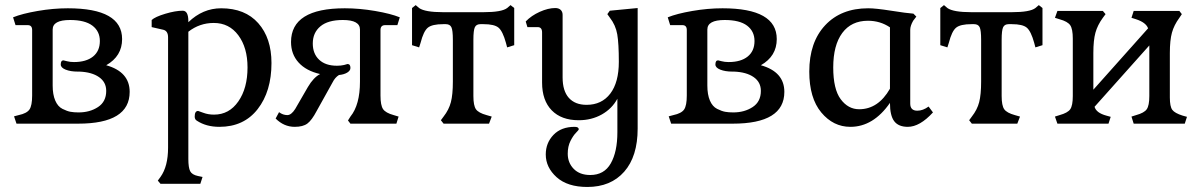

<svg xmlns="http://www.w3.org/2000/svg" viewBox="-20 -494 4803 767"><path d="M190.4 -152.3V-376Q190.4 -414.1 259.8 -414.1Q319.3 -414.1 349.1 -391.6Q378.9 -369.1 378.9 -330.1Q378.9 -290 351.6 -268.1Q324.2 -246.1 275.4 -246.1Q259.8 -246.1 247.1 -249.5Q234.4 -252.9 233.4 -252.9Q222.7 -252.9 222.7 -236.3Q222.7 -223.6 242.2 -215.8Q261.7 -208 290 -208H296.9Q346.7 -206.1 375.5 -186Q404.3 -166 404.3 -130.9Q404.3 -87.9 371.6 -66.4Q338.9 -44.9 293.9 -44.9Q275.4 -44.9 261.7 -47.4Q248 -49.8 229.5 -59.1Q210.9 -68.4 200.7 -92.3Q190.4 -116.2 190.4 -152.3ZM292 0Q498 0 498 -127Q498 -207 404.3 -233.4Q467.8 -269.5 467.8 -337.9Q467.8 -460.9 251 -460.9Q192.4 -460.9 130.4 -450.2Q68.4 -439.5 32.2 -424.8L42 -393.6H90.8Q108.4 -393.6 108.4 -374V-112.3Q108.4 -72.3 97.7 -56.6Q86.9 -41 54.7 -34.2L36.1 -29.3L45.9 0Z M780.3 240.2 789.1 212.9 770.5 209Q747.1 204.1 739.7 189.9Q732.4 175.8 732.4 140.6V-367.2Q777.3 -402.3 834 -402.3Q895.5 -402.3 932.1 -353Q968.8 -303.7 968.8 -224.6Q968.8 -141.6 932.1 -88.9Q895.5 -36.1 835 -36.1Q811.5 -36.1 792 -43.5Q772.5 -50.8 771.5 -50.8Q757.8 -50.8 757.8 -28.3Q757.8 -16.6 766.6 -11.7Q803.7 12.7 856.4 12.7Q954.1 12.7 1009.3 -58.1Q1064.5 -128.9 1064.5 -242.2Q1064.5 -341.8 1011.7 -401.4Q959 -460.9 863.3 -460.9Q790 -460.9 732.4 -405.3V-409.2Q732.4 -451.2 710 -451.2Q680.7 -451.2 640.1 -439Q599.6 -426.8 585.9 -414.1V-385.7L632.8 -375Q651.4 -370.1 651.4 -344.7V95.7Q651.4 170.9 621.1 212.9L610.4 227.5L621.1 240.2Z M1245.1 -50.8 1308.6 -165Q1318.4 -184.6 1334 -194.3Q1354.5 -196.3 1367.2 -204.1Q1379.9 -211.9 1379.9 -222.7Q1379.9 -238.3 1368.2 -238.3L1354.5 -234.4Q1341.8 -231.4 1326.2 -231.4Q1280.3 -231.4 1254.9 -255.4Q1229.5 -279.3 1229.5 -320.3Q1229.5 -363.3 1259.8 -388.7Q1290 -414.1 1349.6 -414.1Q1418 -414.1 1418 -376V-168Q1418 -75.2 1379.9 -28.3L1370.1 -12.7L1379.9 0H1563.5L1572.3 -28.3L1552.7 -34.2Q1520.5 -43 1510.3 -58.1Q1500 -73.2 1500 -112.3V-374Q1500 -393.6 1518.6 -393.6H1567.4L1577.1 -424.8Q1541 -439.5 1478.5 -450.2Q1416 -460.9 1357.4 -460.9Q1142.6 -460.9 1142.6 -326.2Q1142.6 -277.3 1172.9 -244.1Q1203.1 -210.9 1258.8 -198.2Q1232.4 -184.6 1210 -146.5L1159.2 -58.6Q1143.6 -34.2 1127.9 -34.2Q1110.4 -34.2 1094.7 -45.9L1081.1 -20.5Q1114.3 12.7 1157.2 12.7Q1190.4 12.7 1208 -0.5Q1225.6 -13.7 1245.1 -50.8Z M1933.6 0 1944.3 -28.3 1923.8 -34.2Q1891.6 -43 1881.3 -57.6Q1871.1 -72.3 1871.1 -110.4V-335Q1871.1 -373 1877 -385.3Q1882.8 -397.5 1899.4 -397.5H1911.1Q1955.1 -397.5 1971.7 -383.3Q1988.3 -369.1 2001 -323.2L2005.9 -304.7L2034.2 -313.5V-461.9L2019.5 -473.6L2005.9 -461.9Q1984.4 -445.3 1911.1 -445.3H1750Q1677.7 -445.3 1654.3 -461.9L1640.6 -473.6L1626 -461.9V-313.5L1654.3 -304.7L1660.2 -323.2Q1671.9 -369.1 1689 -383.3Q1706.1 -397.5 1751 -397.5H1760.7Q1777.3 -397.5 1783.2 -385.3Q1789.1 -373 1789.1 -335V-168Q1789.1 -116.2 1781.2 -85.9Q1773.4 -55.7 1752 -28.3L1741.2 -13.7L1752 0Z M2527.3 19.5V-461.9L2416 -451.2L2406.2 -437.5L2416 -423.8Q2439.5 -393.6 2445.8 -356.9Q2452.1 -320.3 2452.1 -247.1Q2452.1 -165 2418 -120.1Q2383.8 -75.2 2323.2 -75.2Q2277.3 -75.2 2252.4 -103Q2227.5 -130.9 2227.5 -184.6V-434.6Q2227.5 -447.3 2219.7 -454.6Q2211.9 -461.9 2198.2 -461.9Q2169.9 -461.9 2136.2 -446.8Q2102.5 -431.6 2080.1 -408.2L2086.9 -385.7H2127.9Q2145.5 -385.7 2145.5 -364.3V-164.1Q2145.5 -92.8 2184.1 -53.2Q2222.7 -13.7 2292 -13.7Q2342.8 -13.7 2383.8 -36.6Q2424.8 -59.6 2446.3 -99.6V34.2Q2446.3 112.3 2419.9 158.7Q2393.6 205.1 2337.9 205.1Q2295.9 205.1 2272 180.7Q2248 156.2 2248 120.1Q2248 90.8 2258.8 69.3Q2269.5 47.9 2280.8 36.6Q2292 25.4 2292 22.5Q2292 12.7 2275.4 12.7Q2221.7 12.7 2190.9 44.9Q2160.2 77.1 2160.2 123Q2160.2 174.8 2203.6 213.9Q2247.1 252.9 2326.2 252.9Q2419.9 252.9 2473.6 191.9Q2527.3 130.9 2527.3 19.5Z M2805.7 -152.3V-376Q2805.7 -414.1 2875 -414.1Q2934.6 -414.1 2964.4 -391.6Q2994.1 -369.1 2994.1 -330.1Q2994.1 -290 2966.8 -268.1Q2939.5 -246.1 2890.6 -246.1Q2875 -246.1 2862.3 -249.5Q2849.6 -252.9 2848.6 -252.9Q2837.9 -252.9 2837.9 -236.3Q2837.9 -223.6 2857.4 -215.8Q2877 -208 2905.3 -208H2912.1Q2961.9 -206.1 2990.7 -186Q3019.5 -166 3019.5 -130.9Q3019.5 -87.9 2986.8 -66.4Q2954.1 -44.9 2909.2 -44.9Q2890.6 -44.9 2877 -47.4Q2863.3 -49.8 2844.7 -59.1Q2826.2 -68.4 2815.9 -92.3Q2805.7 -116.2 2805.7 -152.3ZM2907.2 0Q3113.3 0 3113.3 -127Q3113.3 -207 3019.5 -233.4Q3083 -269.5 3083 -337.9Q3083 -460.9 2866.2 -460.9Q2807.6 -460.9 2745.6 -450.2Q2683.6 -439.5 2647.5 -424.8L2657.2 -393.6H2706.1Q2723.6 -393.6 2723.6 -374V-112.3Q2723.6 -72.3 2712.9 -56.6Q2702.1 -41 2669.9 -34.2L2651.4 -29.3L2661.1 0Z M3308.6 -224.6Q3308.6 -313.5 3344.7 -362.3Q3380.9 -411.1 3447.3 -411.1Q3496.1 -411.1 3535.2 -384.8V-139.6Q3488.3 -57.6 3412.1 -57.6Q3368.2 -57.6 3338.4 -97.7Q3308.6 -137.7 3308.6 -224.6ZM3535.2 -83Q3535.2 -32.2 3552.2 -9.8Q3569.3 12.7 3606.4 12.7Q3654.3 12.7 3707 -44.9L3689.5 -68.4Q3667 -51.8 3644.5 -51.8Q3616.2 -51.8 3616.2 -80.1V-375Q3616.2 -390.6 3627.9 -411.1L3640.6 -427.7L3628.9 -439.5Q3601.6 -441.4 3540 -451.2Q3478.5 -460.9 3448.2 -460.9Q3339.8 -460.9 3276.4 -393.1Q3212.9 -325.2 3212.9 -208Q3212.9 -102.5 3260.7 -44.9Q3308.6 12.7 3377 12.7Q3468.8 12.7 3535.2 -83Z M4043.9 0 4054.7 -28.3 4034.2 -34.2Q4002 -43 3991.7 -57.6Q3981.4 -72.3 3981.4 -110.4V-335Q3981.4 -373 3987.3 -385.3Q3993.2 -397.5 4009.8 -397.5H4021.5Q4065.4 -397.5 4082 -383.3Q4098.6 -369.1 4111.3 -323.2L4116.2 -304.7L4144.5 -313.5V-461.9L4129.9 -473.6L4116.2 -461.9Q4094.7 -445.3 4021.5 -445.3H3860.4Q3788.1 -445.3 3764.6 -461.9L3751 -473.6L3736.3 -461.9V-313.5L3764.6 -304.7L3770.5 -323.2Q3782.2 -369.1 3799.3 -383.3Q3816.4 -397.5 3861.3 -397.5H3871.1Q3887.7 -397.5 3893.6 -385.3Q3899.4 -373 3899.4 -335V-168Q3899.4 -116.2 3891.6 -85.9Q3883.8 -55.7 3862.3 -28.3L3851.6 -13.7L3862.3 0Z M4408.2 0 4417 -27.3 4399.4 -32.2Q4359.4 -43 4352.5 -67.4L4571.3 -312.5V-110.4Q4571.3 -72.3 4561 -57.6Q4550.8 -43 4518.6 -34.2L4500 -28.3L4508.8 0H4712.9L4721.7 -27.3L4704.1 -32.2Q4672.9 -42 4663.1 -55.2Q4653.3 -68.4 4653.3 -104.5V-282.2Q4653.3 -333 4661.6 -363.3Q4669.9 -393.6 4691.4 -422.9L4701.2 -437.5L4691.4 -450.2H4508.8L4500 -422.9L4518.6 -417Q4557.6 -404.3 4566.4 -380.9L4347.7 -135.7V-282.2Q4347.7 -333 4356 -363.3Q4364.3 -393.6 4385.7 -422.9L4396.5 -437.5L4385.7 -450.2H4204.1L4194.3 -422.9L4212.9 -417Q4245.1 -408.2 4255.4 -393.1Q4265.6 -377.9 4265.6 -339.8V-110.4Q4265.6 -72.3 4255.4 -57.6Q4245.1 -43 4212.9 -34.2L4194.3 -28.3L4204.1 0Z"/></svg>

Font: Kurale
Style: Regular
Weight: 400
Version: 1.0; ttfautohint (v1.3)